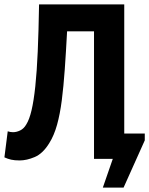

<svg xmlns="http://www.w3.org/2000/svg" viewBox="-32 -720 676 870"><path d="M394 -578H272Q267 -484 261.5 -406Q256 -328 248 -265.5Q240 -203 226.5 -154.5Q213 -106 191 -71Q162 -24 125.5 -8.5Q89 7 57 7Q34 7 18.5 3.5Q3 0 -12 -7L3 -125Q9 -123 15 -122Q21 -121 27 -121Q43 -121 59.5 -129Q76 -137 87 -156Q101 -178 111 -220.5Q121 -263 128 -329Q135 -395 139 -486.5Q143 -578 145 -700H531V-115H624V-84L528 130H434L479 0H394Z"/></svg>

Font: PT Mono
Style: Bold
Weight: 700
Monospace: yes
Designer: A.Korolkova, I.Chaeva
Foundry: ParaType Ltd
Version: Version 1.000 OFL